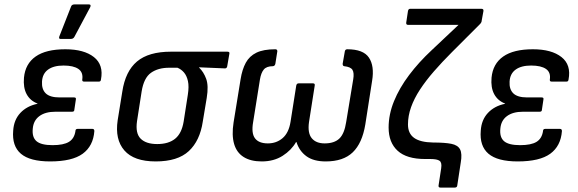

<svg xmlns="http://www.w3.org/2000/svg" viewBox="-20 -723 2629 873"><path d="M208 11Q116 11 75 -24Q34 -59 40 -129Q43 -178 72.5 -209.5Q102 -241 150 -251L151 -252Q117 -265 101 -295Q85 -325 89 -370Q95 -433 142 -466Q189 -499 277 -499Q362 -499 407 -463.5Q452 -428 439 -361Q438 -352 430 -352H362Q353 -352 354 -361Q359 -394 336.5 -409.5Q314 -425 269 -425Q224 -425 198.5 -406.5Q173 -388 171 -352Q169 -317 188 -298.5Q207 -280 251 -280H317Q327 -280 325 -271L318 -224Q318 -215 308 -215H232Q186 -215 159 -195Q132 -175 129 -138Q125 -99 146 -81Q167 -63 219 -63Q269 -63 293.5 -78Q318 -93 323 -127Q323 -137 333 -137H400Q409 -137 409 -127Q404 -59 356 -24Q308 11 208 11ZM254 -546Q250 -546 249 -549.5Q248 -553 250 -558L303 -693Q305 -699 309.5 -701Q314 -703 319 -703H384Q390 -703 391.5 -699.5Q393 -696 390 -690L318 -555Q313 -546 302 -546Z M688 11Q589 11 545.5 -39Q502 -89 515 -176L536 -306Q550 -399 603 -443.5Q656 -488 757 -488H1014Q1025 -488 1023 -479L1013 -421Q1011 -412 1003 -412L885 -417V-416Q906 -396 917.5 -364.5Q929 -333 920 -278L902 -170Q889 -83 838.5 -36Q788 11 688 11ZM695 -68Q746 -68 776 -92Q806 -116 815 -170L834 -292Q840 -330 834.5 -354.5Q829 -379 816.5 -393.5Q804 -408 787 -415H749Q699 -415 666.5 -392Q634 -369 624 -307L603 -172Q595 -117 619.5 -92.5Q644 -68 695 -68Z M1170 11Q1120 11 1088 -9Q1056 -29 1044.5 -68.5Q1033 -108 1042 -166L1074 -363Q1081 -407 1097.5 -437.5Q1114 -468 1146 -483.5Q1178 -499 1232 -499Q1241 -499 1241 -490L1232 -433Q1230 -423 1221 -422Q1192 -422 1179.5 -407Q1167 -392 1162 -362L1131 -168Q1122 -117 1139.5 -94Q1157 -71 1198 -71Q1237 -71 1265 -95Q1293 -119 1301 -169L1327 -334Q1329 -344 1338 -344H1403Q1413 -344 1411 -334L1385 -168Q1378 -118 1397.5 -94.5Q1417 -71 1456 -71Q1500 -71 1523 -93Q1546 -115 1554 -168L1586 -362Q1591 -392 1582.5 -405.5Q1574 -419 1545 -422Q1538 -423 1538 -433L1548 -490Q1550 -499 1559 -499Q1632 -499 1657.5 -461Q1683 -423 1672 -356L1641 -157Q1627 -72 1584 -30.5Q1541 11 1461 11Q1406 11 1373.5 -12.5Q1341 -36 1328 -77H1326Q1305 -40 1265 -14.5Q1225 11 1170 11Z M1983 130Q1973 130 1974 121L1986 42Q1990 16 1978.5 8Q1967 0 1937 0H1913Q1829 0 1788 -37.5Q1747 -75 1747 -143Q1747 -203 1771.5 -263Q1796 -323 1840 -381.5Q1884 -440 1943 -495L2065 -610H1835Q1826 -610 1827 -620L1835 -673Q1837 -683 1845 -683H2169Q2180 -683 2178 -672L2170 -628Q2170 -624 2168 -621Q2166 -618 2164 -615L2035 -486Q1990 -441 1953 -398.5Q1916 -356 1889.5 -315.5Q1863 -275 1849 -235.5Q1835 -196 1835 -157Q1835 -116 1863 -96Q1891 -76 1949 -75Q2003 -75 2032.5 -69Q2062 -63 2072 -43.5Q2082 -24 2075 16L2059 121Q2058 130 2047 130Z M2334 11Q2242 11 2201 -24Q2160 -59 2166 -129Q2169 -178 2198.5 -209.5Q2228 -241 2276 -251L2277 -252Q2243 -265 2227 -295Q2211 -325 2215 -370Q2221 -433 2268 -466Q2315 -499 2403 -499Q2488 -499 2533 -463.5Q2578 -428 2565 -361Q2564 -352 2556 -352H2488Q2479 -352 2480 -361Q2485 -394 2462.5 -409.5Q2440 -425 2395 -425Q2350 -425 2324.5 -406.5Q2299 -388 2297 -352Q2295 -317 2314 -298.5Q2333 -280 2377 -280H2443Q2453 -280 2451 -271L2444 -224Q2444 -215 2434 -215H2358Q2312 -215 2285 -195Q2258 -175 2255 -138Q2251 -99 2272 -81Q2293 -63 2345 -63Q2395 -63 2419.5 -78Q2444 -93 2449 -127Q2449 -137 2459 -137H2526Q2535 -137 2535 -127Q2530 -59 2482 -24Q2434 11 2334 11Z"/></svg>

Font: Sofia Sans Semi Condensed Medium
Style: Italic
Weight: 500
Italic angle: -9°
Version: Version 4.100